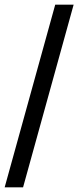

<svg xmlns="http://www.w3.org/2000/svg" viewBox="-20 -755 336 824"><path d="M0 49 217 -735H296L79 49Z"/></svg>

Font: Archivo SemiBold Medium
Style: Regular
Weight: 500
Version: Version 2.001